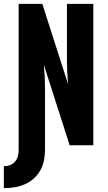

<svg xmlns="http://www.w3.org/2000/svg" viewBox="-41 -755 561 998"><path d="M-21 223V109Q-4 109 11.5 103Q27 97 37.5 84.5Q48 72 52 56Q56 40 56 24V-735H179L313 -317Q310 -348 308.5 -379Q307 -410 307 -441V-735H444V0H321L187 -418Q190 -387 191.5 -356Q193 -325 193 -294V24Q193 52 187.5 79Q182 106 168.5 130.5Q155 155 134 173.5Q113 192 87.5 203Q62 214 34.5 218.5Q7 223 -21 223Z"/></svg>

Font: Iosevka Heavy
Style: Regular
Weight: 900
Monospace: yes
Designer: Belleve Invis
Foundry: Belleve Invis
Version: Version 32.5.0; ttfautohint (v1.8.4)